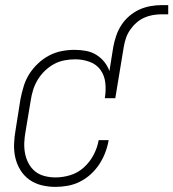

<svg xmlns="http://www.w3.org/2000/svg" viewBox="-20 -723 678 751"><path d="M197 8Q169 8 142.5 1.5Q116 -5 95 -20Q74 -35 60 -57.5Q46 -80 40 -106Q34 -132 35 -159.5Q36 -187 41 -215L60 -335Q65 -360 72.5 -385Q80 -410 94 -432.5Q108 -455 128 -474Q148 -493 171.5 -505.5Q195 -518 220.5 -523Q246 -528 271 -528Q271 -528 271 -528Q271 -528 271 -528Q294 -528 316 -524Q338 -520 356 -509Q374 -498 387.5 -481.5Q401 -465 408 -445L423 -539Q427 -561 434.5 -583Q442 -605 454.5 -624.5Q467 -644 485.5 -660Q504 -676 525 -685.5Q546 -695 568.5 -699Q591 -703 612 -703H638V-667H612Q595 -667 577.5 -664Q560 -661 543.5 -653.5Q527 -646 513 -633.5Q499 -621 488.5 -605.5Q478 -590 472.5 -573.5Q467 -557 464 -539L431 -339H390Q395 -369 392 -398Q389 -427 373.5 -449Q358 -471 331 -481Q304 -491 274 -491Q254 -491 232.5 -487Q211 -483 191.5 -472.5Q172 -462 155.5 -446Q139 -430 127.5 -411Q116 -392 109.5 -371Q103 -350 100 -329L80 -209Q76 -187 75 -165.5Q74 -144 78 -123Q82 -102 92 -83.5Q102 -65 117.5 -52.5Q133 -40 154 -34.5Q175 -29 197 -29Q226 -29 255.5 -38Q285 -47 308.5 -68.5Q332 -90 346.5 -118Q361 -146 366 -175H405Q401 -151 392 -127Q383 -103 369 -81.5Q355 -60 335.5 -42Q316 -24 293 -12.5Q270 -1 245.5 3.5Q221 8 197 8Z"/></svg>

Font: Iosevka SS04 XLt Obl
Style: Regular
Weight: 200
Italic angle: -9°
Monospace: yes
Designer: Belleve Invis
Foundry: Belleve Invis
Version: Version 19.0.0; ttfautohint (v1.8.4)